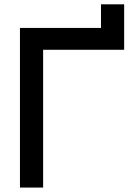

<svg xmlns="http://www.w3.org/2000/svg" viewBox="-20 -846 590 866"><path d="M70 0V-720H435.5V-826.5H540V-621.5H174.5V0Z"/></svg>

Font: Manrope KiralyPet SmBd KiralyPet
Style: Regular
Weight: 600
Designer: Mikhail Sharanda
Foundry: Mikhail Sharanda
Version: Version 4.502